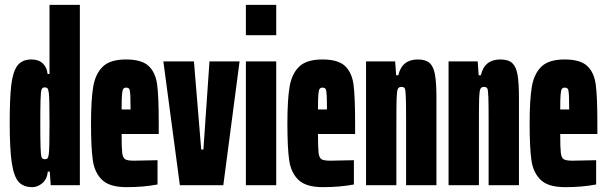

<svg xmlns="http://www.w3.org/2000/svg" viewBox="-20 -763 2500 791"><path d="M20 -256Q20 -359 26.5 -413.5Q33 -468 52 -493Q71 -518 110 -518Q140 -518 157 -501Q174 -484 176 -458H184V-743H309V0H189L185 -56H177Q174 -25 154.5 -8.5Q135 8 113 8Q76 8 56.5 -14Q37 -36 28.5 -92.5Q20 -149 20 -256ZM181 -128Q184 -147 184 -255Q184 -361 181 -381Q179 -395 175.5 -399Q172 -403 164 -403Q155 -403 151.5 -395Q148 -387 147 -351Q146 -315 146 -255Q146 -195 147 -159Q148 -123 151.5 -115Q155 -107 164 -107Q172 -107 175.5 -110.5Q179 -114 181 -128Z M634 -211H481Q481 -153 483.5 -133Q486 -113 495.5 -107Q505 -101 532 -101L629 -103V-3Q572 8 501 8Q432 8 401 -21.5Q370 -51 362.5 -102Q355 -153 355 -254Q355 -352 364 -405.5Q373 -459 403.5 -488.5Q434 -518 499 -518Q564 -518 592.5 -491Q621 -464 627.5 -414Q634 -364 634 -254ZM481 -312H518Q518 -347 517 -369Q516 -391 512.5 -396.5Q509 -402 499 -402Q492 -402 488 -397Q484 -392 482.5 -373Q481 -354 481 -312Z M721 0 653 -510H779L809 -147H818L843 -510H967L900 0Z M993 -618V-743H1118V-618ZM993 0V-510H1118V0Z M1443 -211H1290Q1290 -153 1292.5 -133Q1295 -113 1304.5 -107Q1314 -101 1341 -101L1438 -103V-3Q1381 8 1310 8Q1241 8 1210 -21.5Q1179 -51 1171.5 -102Q1164 -153 1164 -254Q1164 -352 1173 -405.5Q1182 -459 1212.5 -488.5Q1243 -518 1308 -518Q1373 -518 1401.5 -491Q1430 -464 1436.5 -414Q1443 -364 1443 -254ZM1290 -312H1327Q1327 -347 1326 -369Q1325 -391 1321.5 -396.5Q1318 -402 1308 -402Q1301 -402 1297 -397Q1293 -392 1291.5 -373Q1290 -354 1290 -312Z M1488 -510H1608L1612 -453H1621Q1636 -518 1701 -518Q1734 -518 1750 -503.5Q1766 -489 1772 -456Q1778 -423 1778 -360V0H1653V-277Q1653 -330 1652 -361.5Q1651 -393 1647.5 -399Q1644 -405 1633 -405Q1623 -405 1619 -396.5Q1615 -388 1614 -358Q1613 -328 1613 -244V0H1488Z M1828 -510H1948L1952 -453H1961Q1976 -518 2041 -518Q2074 -518 2090 -503.5Q2106 -489 2112 -456Q2118 -423 2118 -360V0H1993V-277Q1993 -330 1992 -361.5Q1991 -393 1987.5 -399Q1984 -405 1973 -405Q1963 -405 1959 -396.5Q1955 -388 1954 -358Q1953 -328 1953 -244V0H1828Z M2441 -211H2288Q2288 -153 2290.5 -133Q2293 -113 2302.5 -107Q2312 -101 2339 -101L2436 -103V-3Q2379 8 2308 8Q2239 8 2208 -21.5Q2177 -51 2169.5 -102Q2162 -153 2162 -254Q2162 -352 2171 -405.5Q2180 -459 2210.5 -488.5Q2241 -518 2306 -518Q2371 -518 2399.5 -491Q2428 -464 2434.5 -414Q2441 -364 2441 -254ZM2288 -312H2325Q2325 -347 2324 -369Q2323 -391 2319.5 -396.5Q2316 -402 2306 -402Q2299 -402 2295 -397Q2291 -392 2289.5 -373Q2288 -354 2288 -312Z"/></svg>

Font: Saira Ultra Condensed Black
Style: Regular
Weight: 900
Width: 1
Designer: Hector Gatti with collaboration of the Omnibus-Type team
Foundry: Omnibus-Type
Version: Version 1.001; ttfautohint (v1.8)